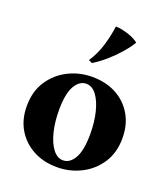

<svg xmlns="http://www.w3.org/2000/svg" viewBox="-140 -855 850 970"><g transform="rotate(20 285.0 -370.0)"><path d="M292 -475Q365 -475 420.5 -445.5Q476 -416 508 -362Q540 -308 540 -236Q540 -157 503 -101Q466 -45 406.5 -15Q347 15 278 15Q206 15 150 -15Q94 -45 62 -98.5Q30 -152 30 -224Q30 -303 67 -359Q104 -415 163.5 -445Q223 -475 292 -475ZM295 -28Q332 -28 356 -70Q380 -112 380 -200Q380 -264 367 -316.5Q354 -369 330.5 -400.5Q307 -432 275 -432Q238 -432 214 -390Q190 -348 190 -260Q190 -196 203 -143.5Q216 -91 240 -59.5Q264 -28 295 -28ZM316 -755Q332 -755 355 -750Q378 -745 401.5 -735.5Q425 -726 440 -713Q422 -683 393 -650Q364 -617 331 -588.5Q298 -560 265 -540L246 -549Q277 -596 293 -649.5Q309 -703 316 -755Z"/></g></svg>

Font: Bona Nova
Style: Bold
Weight: 700
Designer: Mateusz Machalski
Foundry: Capitalics
Version: Version 4.001; ttfautohint (v1.8.3)